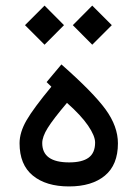

<svg xmlns="http://www.w3.org/2000/svg" viewBox="-20 -670 491 690"><path d="M241.7 -579.6 311.5 -649.9 381.8 -579.6 311.5 -509.3ZM69.8 -579.6 140.1 -649.9 210 -579.6 140.1 -509.3ZM131.8 -155.8Q131.8 -86.4 228.5 -86.4Q275.4 -86.4 298.6 -103.5Q321.8 -120.6 321.8 -157.7Q321.8 -181.6 296.6 -218.5Q271.5 -255.4 220.7 -300.3Q171.4 -242.2 151.6 -210.4Q131.8 -178.7 131.8 -155.8ZM228 0Q145.5 0 97.9 -39.1Q50.3 -78.1 50.3 -155.3Q50.3 -194.3 75.4 -237.8Q100.6 -281.2 164.6 -358.4L147.5 -375L200.7 -438.5Q314.9 -337.9 359.4 -276.9Q403.8 -215.8 403.8 -154.8Q403.8 -77.6 356.9 -38.8Q310.1 0 228 0Z"/></svg>

Font: Shabnam FD-WOL
Style: FD-WOL
Weight: 400
Foundry: DejaVu fonts team - Redesigned by Saber Rastikerdar - Based on Vazir font
Version: Version 5.0.1